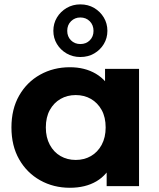

<svg xmlns="http://www.w3.org/2000/svg" viewBox="-20 -854 730 881"><path d="M300.7 7.6Q225.5 7.6 164.4 -26.6Q103.3 -60.8 67.9 -122.8Q32.5 -184.8 32.5 -269.2Q32.5 -353.6 67.9 -415.5Q103.3 -477.5 164.4 -511.5Q225.5 -545.5 300.7 -545.5Q369.1 -545.5 419.9 -515.6Q470.7 -485.7 499.1 -424.8Q527.4 -363.8 527.4 -269.2Q527.4 -174.8 500.3 -113.3Q473.1 -51.8 422.5 -22.1Q371.9 7.6 300.7 7.6ZM327.5 -120.1Q366.4 -120.1 397.3 -137.9Q428.1 -155.6 446.5 -189.5Q464.8 -223.3 464.8 -269.2Q464.8 -316 446.5 -349.2Q428.1 -382.3 397.3 -400.1Q366.4 -417.8 327.5 -417.8Q288.7 -417.8 257.8 -400.1Q226.9 -382.3 208.6 -349.2Q190.3 -316 190.3 -269.2Q190.3 -223.3 208.6 -189.5Q226.9 -155.6 257.8 -137.9Q288.7 -120.1 327.5 -120.1ZM469.4 0V-110.2L472 -269.8L462 -429.3V-537.9H618V0ZM348.5 -592.4Q313.7 -592.4 285.6 -608.7Q257.5 -625 241.2 -652.1Q224.8 -679.2 224.8 -712.5Q224.8 -746.1 241.2 -773.5Q257.6 -800.9 285.7 -817.4Q313.9 -833.9 348.5 -833.9Q384.3 -833.9 412.2 -817.4Q440 -800.9 456.4 -773.5Q472.8 -746.1 472.8 -712.5Q472.8 -679.2 456.4 -652Q440 -624.8 412.1 -608.6Q384.2 -592.4 348.5 -592.4ZM348.7 -651.9Q375.1 -651.9 392.1 -669Q409.1 -686.1 409.1 -712.2Q409.1 -738.9 392 -756.4Q374.8 -773.8 348.5 -773.8Q323.5 -773.8 306 -756.7Q288.5 -739.6 288.5 -712.6Q288.5 -686.1 305.6 -669Q322.7 -651.9 348.7 -651.9Z"/></svg>

Font: Montserrat Alternates Thin
Style: Regular
Weight: 100
Designer: Julieta Ulanovsky
Foundry: Julieta Ulanovsky
Version: Version 9.000